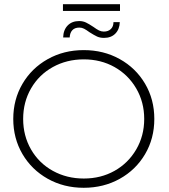

<svg xmlns="http://www.w3.org/2000/svg" viewBox="-20 -887 801 912"><path d="M377.5 5Q283 5 206.5 -38Q130 -81 86.5 -155.5Q43 -230 43 -322Q43 -414 86.5 -488.5Q130 -563 206.5 -606Q283 -649 377.5 -649Q472 -649 548.5 -606.5Q625 -564 669 -489.5Q713 -415 713 -322Q713 -229 669 -154.5Q625 -80 548.5 -37.5Q472 5 377.5 5ZM378 -39Q459 -39 524 -75.5Q589 -112 627 -177Q665 -242 665 -322Q665 -402 627 -467Q589 -532 524 -568.5Q459 -605 378 -605Q297 -605 231 -568.5Q165 -532 127.5 -467Q90 -402 90 -322Q90 -242 127.5 -177Q165 -112 231 -75.5Q297 -39 378 -39ZM405 -734Q390 -745 379.5 -750.5Q369 -756 357 -756Q335 -756 323.5 -743.5Q312 -731 311 -709H280Q281 -745 301.5 -766Q322 -787 356 -787Q374 -787 388.5 -780Q403 -773 424 -759Q439 -748 450 -742.5Q461 -737 473 -737Q494 -737 506.5 -749Q519 -761 519 -782H549Q548 -748 528 -727.5Q508 -707 474 -707Q455 -707 441 -713.5Q427 -720 405 -734ZM279 -867H550V-835H279Z"/></svg>

Font: Montserrat Ace
Style: Light
Weight: 300
Designer: Julieta Ulanovsky
Foundry: Julieta Ulanovsky
Version: Version 1